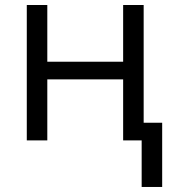

<svg xmlns="http://www.w3.org/2000/svg" viewBox="-20 -555 688 759"><path d="M167 -535.2V-311H466.8V-535.2H547.9V-69.8H621.1V184.1H540V0H466.8V-241.2H167V0H85.9V-535.2Z"/></svg>

Font: Zoram GWebM
Style: Regular
Weight: 400
Foundry: Ascender Corporation
Version: Version 1.000